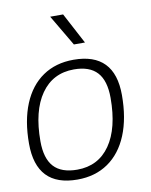

<svg xmlns="http://www.w3.org/2000/svg" viewBox="-88 -848 724 922"><g transform="rotate(-10 274.0 -386.5)"><path d="M15 -200Q15 -312 48.5 -393Q82 -474 145 -517Q208 -560 295 -560Q495 -560 495 -353Q495 -240 461.5 -158.5Q428 -77 365 -33.5Q302 10 215 10Q15 10 15 -200ZM439 -349Q439 -433 402 -473.5Q365 -514 289 -514Q186 -514 128.5 -432Q71 -350 71 -202Q71 -118 108 -77.5Q145 -37 222 -37Q325 -37 382 -119Q439 -201 439 -349ZM221 -783H284L364 -632H310Z"/></g></svg>

Font: Krub Light
Style: Italic
Weight: 300
Italic angle: -8°
Designer: Ekaluck Peanpanawate
Foundry: Cadson Demak Co.,Ltd.
Version: Version 1.000; ttfautohint (v1.6)